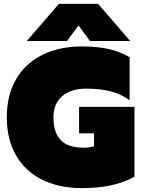

<svg xmlns="http://www.w3.org/2000/svg" viewBox="-20 -953 727 988"><path d="M283 -933H485L650 -742H443L384 -822L325 -742H118ZM15 -349Q15 -462 62 -544Q109 -626 196.5 -670Q284 -714 402 -714Q480 -714 538 -701Q596 -688 647 -659V-437Q604 -469 549.5 -483Q495 -497 423 -497Q346 -497 300.5 -458.5Q255 -420 255 -349Q255 -272 292 -232.5Q329 -193 412 -193Q442 -193 464 -201V-267H387V-403H672V-44Q569 15 402 15Q284 15 196.5 -28.5Q109 -72 62 -154.5Q15 -237 15 -349Z"/></svg>

Font: Prompt Black
Style: Regular
Weight: 900
Designer: Katatrad Team
Foundry: CadsonDemak
Version: Version 1.000